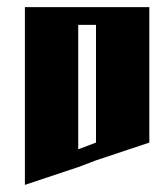

<svg xmlns="http://www.w3.org/2000/svg" viewBox="-20 -520 440 540"><path d="M50 -500H400V-119L250 -69L200 -50L50 0ZM200 -450V-100L250 -119V-450Z"/></svg>

Font: SOV_Meka
Style: Book
Weight: 400
Version: Version 1.00